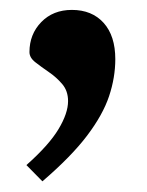

<svg xmlns="http://www.w3.org/2000/svg" viewBox="-20 -172 290 378"><path d="M32 153Q76.5 113.5 95.2 82.2Q114 51 114 27Q114 7 102.5 -6.5Q91 -20 76 -30.2Q61 -40.5 49.5 -49.5Q38 -58.5 38 -69.5Q38 -104.5 61.2 -128.5Q84.5 -152.5 121.5 -152.5Q161 -152.5 184 -127Q207 -101.5 207 -55.5Q207 -19.5 194.8 17.2Q182.5 54 151.5 95Q120.5 136 63.5 185Z"/></svg>

Font: Newsreader 16pt
Style: Bold
Weight: 700
Designer: Hugues Gentile
Foundry: Production Type
Version: Version 1.003; ttfautohint (v1.8.3)